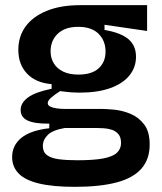

<svg xmlns="http://www.w3.org/2000/svg" viewBox="-20 -547 629 744"><path d="M270 177Q185 177 131 164Q77 151 52 125Q27 99 27 62Q27 16 63 -13Q99 -42 171 -50V-68Q116 -67 88 -79.5Q60 -92 60 -121Q60 -148 88 -169Q116 -190 180 -203V-221Q119 -226 85 -261.5Q51 -297 51 -354Q51 -405 78.5 -443.5Q106 -482 160 -504.5Q214 -527 291 -527H550V-427L385 -451V-431Q449 -420 478 -395Q507 -370 507 -327Q507 -286 481.5 -254.5Q456 -223 407 -205.5Q358 -188 288 -188Q274 -188 258.5 -189Q243 -190 213 -194Q191 -180 178 -168.5Q165 -157 165 -147Q165 -139 175 -134Q185 -129 200 -127Q215 -125 230 -125H371Q391 -125 422.5 -122Q454 -119 485.5 -106Q517 -93 538.5 -65Q560 -37 560 13Q560 70 528 106.5Q496 143 431.5 160Q367 177 270 177ZM280 74Q343 74 380 67Q417 60 433 45Q449 30 449 7Q449 -15 439 -27Q429 -39 413.5 -44Q398 -49 382 -50Q366 -51 355 -51H231Q184 -43 165 -24Q146 -5 146 19Q146 42 162 54Q178 66 208 70Q238 74 280 74ZM284 -258Q336 -258 362.5 -282.5Q389 -307 389 -347Q389 -389 362 -416Q335 -443 283 -443Q232 -443 204 -416.5Q176 -390 176 -348Q176 -322 188.5 -301.5Q201 -281 225 -269.5Q249 -258 284 -258Z"/></svg>

Font: Bricolage Grotesque 24pt SemiBold
Style: Regular
Weight: 600
Designer: Mathieu Triay
Foundry: Atelier Triay
Version: Version 1.001;gftools[0.9.33.dev8+g029e19f]